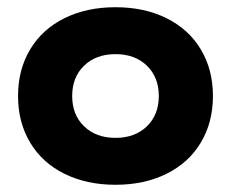

<svg xmlns="http://www.w3.org/2000/svg" viewBox="-20 -502 640 532"><path d="M570 -236Q570 -163 536.5 -107Q503 -51 441.5 -20.5Q380 10 300 10Q220 10 158.5 -20.5Q97 -51 63.5 -107Q30 -163 30 -236Q30 -309 63.5 -365Q97 -421 158.5 -451.5Q220 -482 300 -482Q380 -482 441.5 -451.5Q503 -421 536.5 -365Q570 -309 570 -236ZM420 -236Q420 -288 387 -320Q354 -352 300 -352Q246 -352 213 -320Q180 -288 180 -236Q180 -184 213 -152Q246 -120 300 -120Q354 -120 387 -152Q420 -184 420 -236Z"/></svg>

Font: Madhuban Bold
Style: Regular
Weight: 700
Designer: jaikishan Patel
Foundry: MagicType
Version: Version 1.000